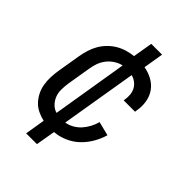

<svg xmlns="http://www.w3.org/2000/svg" viewBox="-215 -725 930 930"><g transform="rotate(45 250.0 -260.5)"><path d="M139 107 156 4Q133 -1 111.5 -11.5Q90 -22 74.5 -38.5Q59 -55 48.5 -76Q38 -97 34 -121Q30 -145 31 -169.5Q32 -194 36 -219L56 -339Q60 -362 67 -385Q74 -408 86 -429Q98 -450 115.5 -468Q133 -486 154 -498.5Q175 -511 198.5 -518Q222 -525 244 -527L261 -628H335L318 -525Q348 -520 374.5 -505.5Q401 -491 418 -467Q435 -443 440 -412Q445 -381 439 -349L438 -340H360L361 -346Q364 -364 362.5 -381.5Q361 -399 353 -414Q345 -429 331 -439.5Q317 -450 301 -454L236 -64Q257 -67 277 -78.5Q297 -90 311.5 -106.5Q326 -123 336.5 -143Q347 -163 352 -183L424 -165Q415 -133 397 -102Q379 -71 353.5 -47Q328 -23 295 -9Q262 5 230 7L213 107ZM173 -67 237 -456Q217 -452 197 -439Q177 -426 163.5 -408Q150 -390 143 -369.5Q136 -349 133 -328L113 -208Q110 -186 109.5 -164Q109 -142 116.5 -122.5Q124 -103 138.5 -88Q153 -73 173 -67Z"/></g></svg>

Font: Iosevka Term Curly
Style: Italic
Weight: 400
Italic angle: -9°
Designer: Belleve Invis
Foundry: Belleve Invis
Version: Version 32.3.0